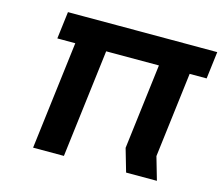

<svg xmlns="http://www.w3.org/2000/svg" viewBox="-100 -833 1112 962"><g transform="rotate(15 456.5 -351.5)"><path d="M374.7 -561.9H648.3L594 -120L628.4 -0.9H788.2L753.8 -120L808 -561H896.1L913.4 -702H825.3L825.3 -702.1H665.5H391.9H232.1L232.1 -702H139L121.6 -561H214.8L146 -0.9H305.8Z"/></g></svg>

Font: Hussar
Style: BdSuprExtOblOne
Weight: 700
Foundry: Cannot Into Space Fonts
Version: Version 2.00